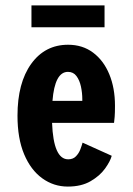

<svg xmlns="http://www.w3.org/2000/svg" viewBox="-20 -677 490 708"><path d="M230 11Q178 11 135.8 -19.5Q93.5 -50 69 -108.2Q44.5 -166.5 44.5 -250.5Q44.5 -371.5 95.2 -441.8Q146 -512 231 -512Q284.5 -512 323.2 -483Q362 -454 383 -403.2Q404 -352.5 404 -287Q404 -260.5 402.8 -246Q401.5 -231.5 400.5 -224H172Q177 -89.5 231.5 -89.5Q249.5 -89.5 260.2 -100.8Q271 -112 276.5 -126.8Q282 -141.5 284.5 -151L392 -102.5Q386.5 -82 367.2 -55.2Q348 -28.5 314 -8.8Q280 11 230 11ZM230.5 -412Q182 -412 173.5 -305H283.5V-311Q283.5 -334.5 278.5 -357.8Q273.5 -381 262 -396.5Q250.5 -412 230.5 -412ZM96 -576.5V-657H365.5V-576.5Z"/></svg>

Font: Trispace Condensed SemiBold
Style: Regular
Weight: 600
Width: 3
Designer: Tyler Finck
Foundry: Etcetera Type Company
Version: Version 1.210; ttfautohint (v1.8.3)